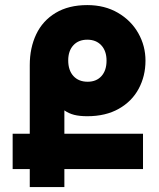

<svg xmlns="http://www.w3.org/2000/svg" viewBox="-20 -754 640 774"><path d="M100 -72.5H31V-215H100V-491.5Q100 -561 126 -615.8Q152 -670.5 204.2 -702Q256.5 -733.5 332 -733.5Q402 -733.5 455.2 -702.5Q508.5 -671.5 537.5 -620.2Q566.5 -569 566.5 -509.5Q566.5 -447.5 539.2 -396.5Q512 -345.5 459 -315.5Q406 -285.5 332 -285.5Q300.5 -285.5 279 -291Q257.5 -296.5 239.5 -309V-215H556.5V-72.5H239.5V0H100ZM333.5 -424.5Q368.5 -424.5 389 -447.2Q409.5 -470 409.5 -509.5Q409.5 -548.5 388.5 -571.2Q367.5 -594 332 -594Q296.5 -594 275.8 -571.5Q255 -549 255 -510.5Q255 -470.5 276 -447.5Q297 -424.5 333.5 -424.5Z"/></svg>

Font: JuliaMono Black
Style: Regular
Weight: 900
Monospace: yes
Designer: cormullion
Foundry: corm
Version: Version 0.054; ttfautohint (v1.8.4)